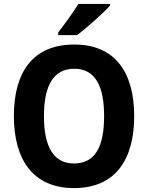

<svg xmlns="http://www.w3.org/2000/svg" viewBox="-20 -953 758 983"><path d="M543 -924V-933H381C355 -889 311 -830 278 -787V-773H375C425 -811 509 -886 543 -924ZM667 -358C667 -582 570 -725 360 -725C151 -725 51 -587 51 -359C51 -136 149 10 359 10C570 10 667 -135 667 -358ZM205 -358C205 -512 252 -601 360 -601C467 -601 513 -514 513 -358C513 -202 467 -116 359 -116C253 -116 205 -204 205 -358Z"/></svg>

Font: Noto Sans Georgian SemiCondensed Bold
Style: Regular
Weight: 700
Width: 4
Designer: Monotype Design Team, Akaki Razmadze
Foundry: Google LLC
Version: Version 2.005